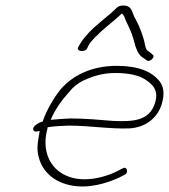

<svg xmlns="http://www.w3.org/2000/svg" viewBox="-20 -714 614 697"><path d="M102 -240C107 -234 116 -237 124 -239L123 -232C119 -211 116 -192 116 -175C118 -112 159 -58 233 -42C300 -27 367 -49 412 -69L433 -80C448 -87 441 -112 426 -103L404 -92C391 -85 372 -78 354 -73C208 -32 119 -125 152 -246L153 -252C176 -256 202 -257 229 -258C308 -258 379 -245 450 -248C507 -251 553 -285 568 -339C579 -377 573 -404 556 -423C530 -453 484 -475 404 -475C312 -475 245 -440 202 -392C177 -362 150 -316 136 -276L135 -273C123 -270 93 -255 102 -240ZM164 -279C179 -316 207 -354 231 -380C244 -397 262 -411 281 -421C316 -437 351 -449 399 -449C445 -449 481 -441 503 -428C530 -411 558 -390 543 -341C523 -275 464 -272 392 -275H391C343 -279 289 -284 234 -284C211 -283 186 -281 164 -279ZM264 -543C255 -526 290 -524 296 -538L301 -548C309 -565 332 -585 345 -598C370 -621 399 -642 422 -665C426 -662 429 -659 431 -654C438 -634 445 -624 453 -604C471 -566 469 -520 503 -502L514 -494C521 -491 530 -495 535 -503C538 -509 539 -514 533 -516V-517L523 -525C510 -532 509 -540 506 -553C501 -581 487 -617 473 -643C458 -665 463 -694 427 -694C418 -694 410 -692 404 -686C389 -671 374 -658 355 -643L320 -613C297 -591 278 -570 264 -543ZM473 -643 474 -644Z"/></svg>

Font: Stray Cat
Style: LtExtObl
Weight: 300
Version: Version 1.0